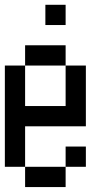

<svg xmlns="http://www.w3.org/2000/svg" viewBox="-20 -853 457 790"><path d="M0 -166.7V-583.3H83.3V-416.7H250V-583.3H333.3V-333.3H83.3V-166.7ZM83.3 -166.7H250V-83.3H83.3ZM83.3 -583.3V-666.7H250V-583.3ZM166.7 -750V-833.3H250V-750ZM250 -166.7V-250H333.3V-166.7Z"/></svg>

Font: Galmuri11 Condensed
Style: Regular
Weight: 400
Width: 3
Designer: Lee Minseo (quiple)
Version: Version 2.399;hotconv 1.1.1;makeotfexe 2.6.0 DEVELOPMENT